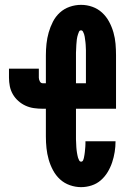

<svg xmlns="http://www.w3.org/2000/svg" viewBox="-20 -763 540 791"><path d="M314 8Q291 8 268 0Q245 -8 227.5 -24Q210 -40 198.5 -61.5Q187 -83 180.5 -106Q174 -129 171.5 -152.5Q169 -176 169 -200V-315H156Q138 -315 120 -317.5Q102 -320 85.5 -327.5Q69 -335 55.5 -347Q42 -359 33 -374.5Q24 -390 20.5 -407.5Q17 -425 17 -443V-480H140V-443Q140 -436 144 -428Q148 -420 156 -420H169V-535Q169 -559 171.5 -582.5Q174 -606 180.5 -629Q187 -652 198 -673.5Q209 -695 226.5 -711Q244 -727 267 -735Q290 -743 314 -743Q338 -743 360.5 -735Q383 -727 400.5 -711Q418 -695 429.5 -673.5Q441 -652 447.5 -629Q454 -606 456 -582.5Q458 -559 458 -535V-315H293V-200Q293 -195 293 -189.5Q293 -184 293.5 -178.5Q294 -173 294 -167.5Q294 -162 294.5 -156.5Q295 -151 295.5 -145.5Q296 -140 297 -134.5Q298 -129 299 -123.5Q300 -118 301.5 -113Q303 -108 306 -102.5Q309 -97 314 -97Q320 -97 322.5 -103Q325 -109 326 -114.5Q327 -120 328 -125.5Q329 -131 329.5 -136.5Q330 -142 330.5 -147.5Q331 -153 331.5 -158.5Q332 -164 332 -169.5Q332 -175 332 -181H456Q456 -159 452.5 -137Q449 -115 442 -94Q435 -73 423.5 -54Q412 -35 395.5 -20.5Q379 -6 357.5 1Q336 8 314 8ZM334 -420V-535Q334 -540 334 -545.5Q334 -551 334 -556.5Q334 -562 333.5 -567.5Q333 -573 333 -578.5Q333 -584 332 -589.5Q331 -595 330.5 -600.5Q330 -606 329 -611.5Q328 -617 326.5 -622Q325 -627 322 -632.5Q319 -638 314 -638Q308 -638 305.5 -632.5Q303 -627 301.5 -622Q300 -617 298.5 -611.5Q297 -606 296.5 -600.5Q296 -595 295.5 -589.5Q295 -584 294.5 -578.5Q294 -573 294 -567.5Q294 -562 293.5 -556.5Q293 -551 293 -545.5Q293 -540 293 -535V-420Z"/></svg>

Font: Iosevka Slab Extrabold
Style: Regular
Weight: 800
Monospace: yes
Designer: Belleve Invis
Foundry: Belleve Invis
Version: Version 11.1.1; ttfautohint (v1.8.3)